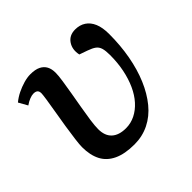

<svg xmlns="http://www.w3.org/2000/svg" viewBox="-135 -672 836 836"><g transform="rotate(-45 282.5 -254.5)"><path d="M252 14Q193 14 155 -4Q117 -22 99.5 -56Q82 -90 82 -139Q82 -154 86 -185.5Q90 -217 96 -255.5Q102 -294 108.5 -331Q115 -368 119 -395.5Q123 -423 123 -430Q123 -443 116.5 -448.5Q110 -454 97 -454Q87 -454 73 -448.5Q59 -443 45 -433L22 -474Q40 -489 61.5 -499.5Q83 -510 105.5 -516.5Q128 -523 147 -523Q177 -523 195 -514Q213 -505 221.5 -489Q230 -473 230 -450Q230 -432 225.5 -402.5Q221 -373 215 -337.5Q209 -302 202.5 -265.5Q196 -229 191.5 -197Q187 -165 187 -145Q187 -104 210 -83Q233 -62 276 -62Q306 -62 333 -75.5Q360 -89 382 -113.5Q404 -138 419.5 -172Q435 -206 443.5 -247.5Q452 -289 452 -337Q452 -363 447.5 -378.5Q443 -394 431 -403Q419 -412 396 -420L359 -433Q351 -470 369 -496.5Q387 -523 423 -523Q451 -523 471.5 -509.5Q492 -496 503 -470Q514 -444 514 -404Q514 -334 502.5 -271Q491 -208 469 -156Q447 -104 415.5 -65.5Q384 -27 342.5 -6.5Q301 14 252 14Z"/></g></svg>

Font: Literata Medium
Style: Italic
Weight: 500
Italic angle: -2°
Designer: Latin by Veronika Burian and Jose Scaglione. Greek by Irene Vlachou. Cyrillic by Vera Evstafieva
Foundry: TypeTogether
Version: Version 3.103;gftools[0.9.29]